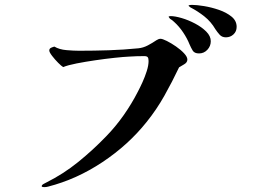

<svg xmlns="http://www.w3.org/2000/svg" viewBox="-20 -767 1040 787"><path d="M748 -523Q748 -511 735 -503.5Q722 -496 714 -491Q686 -432 654 -375Q622 -318 581 -267Q506 -173 400 -102.5Q294 -32 177 -2Q173 -1 169.5 -0.5Q166 0 162 0Q160 0 155.5 -0.5Q151 -1 151 -4Q151 -9 159.5 -13.5Q168 -18 170 -19Q240 -54 300.5 -103Q361 -152 415 -208Q454 -248 487 -295Q520 -342 545 -391Q554 -408 564 -430Q574 -452 581.5 -475.5Q589 -499 589 -517Q589 -528 585.5 -532.5Q582 -537 571 -537Q555 -537 539.5 -536.5Q524 -536 509 -535Q487 -534 449.5 -530Q412 -526 371 -520Q330 -514 294 -507Q258 -500 239 -492Q232 -496 218.5 -509.5Q205 -523 193.5 -538Q182 -553 182 -560Q182 -568 190 -571.5Q198 -575 203 -576Q223 -564 252.5 -561.5Q282 -559 304 -559Q365 -559 426 -561Q487 -563 547 -569Q567 -571 586 -581Q605 -591 621 -602Q630 -608 638 -608Q646 -608 664 -599Q682 -590 701.5 -576.5Q721 -563 734.5 -548.5Q748 -534 748 -523ZM844 -598Q844 -578 830 -563Q816 -548 796 -548Q777 -548 770 -559.5Q763 -571 757 -585Q747 -610 730.5 -634.5Q714 -659 694 -677Q690 -681 686 -684Q682 -687 677 -690Q675 -692 671 -698Q672 -700 675 -700.5Q678 -701 679 -701Q697 -701 724.5 -693Q752 -685 779.5 -670.5Q807 -656 825.5 -637.5Q844 -619 844 -598ZM950 -657Q950 -638 937 -626Q924 -614 906 -614Q890 -614 880.5 -624.5Q871 -635 863 -647Q845 -678 818 -699.5Q791 -721 760 -737Q757 -739 753 -743Q753 -746 759 -746.5Q765 -747 767 -747Q786 -747 816.5 -742Q847 -737 877.5 -726.5Q908 -716 929 -699Q950 -682 950 -657Z"/></svg>

Font: Kaisei HarunoUmi Medium
Style: Regular
Weight: 500
Designer: Font-Kai, 金井和夫
Foundry: KAZUO KANAI
Version: Version 5.003